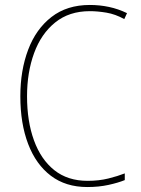

<svg xmlns="http://www.w3.org/2000/svg" viewBox="-20 -744 570 774"><path d="M332 10Q245 10 185 -35.5Q125 -81 93.5 -163.5Q62 -246 62 -356Q62 -460 93.5 -543.5Q125 -627 187.5 -675.5Q250 -724 342 -724Q382 -724 419.5 -716Q457 -708 492 -691L481 -667Q445 -687 409 -693Q373 -699 342 -699Q259 -699 202.5 -653.5Q146 -608 117.5 -530Q89 -452 89 -356Q89 -255 117 -178Q145 -101 199 -58Q253 -15 333 -15Q379 -15 417 -24.5Q455 -34 483 -45V-18Q456 -7 417 1.5Q378 10 332 10Z"/></svg>

Font: Noto Sans Mono Condensed Thin
Style: Regular
Weight: 100
Width: 3
Designer: Monotype Design Team
Foundry: Monotype Imaging Inc.
Version: Version 2.014; ttfautohint (v1.8.4.7-5d5b)